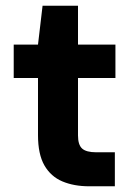

<svg xmlns="http://www.w3.org/2000/svg" viewBox="-20 -652 470 672"><path d="M292 0Q239 0 198.5 -17Q158 -34 135.5 -73Q113 -112 113 -179V-379H28V-496H113L129 -632H253V-496H384V-379H253V-178Q253 -145 267.5 -132Q282 -119 317 -119H382V0Z"/></svg>

Font: DM Sans 24pt ExtraBold
Style: Regular
Weight: 800
Designer: Colophon Foundry, Jonny Pinhorn
Foundry: Colophon Foundry
Version: Version 4.004;gftools[0.9.30]